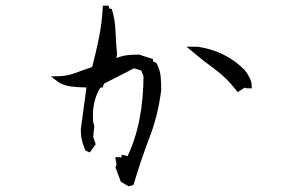

<svg xmlns="http://www.w3.org/2000/svg" viewBox="-20 -720 1040 667"><path d="M328.6 -416Q302.7 -373.5 302.7 -316.9Q302.7 -306.6 303.7 -296.4L307.6 -281.7L303.7 -244.1L312.5 -219.2L292 -190.4L276.4 -197.3Q265.6 -224.6 262.7 -241.7Q260.7 -254.4 260.7 -270.5V-271L280.3 -416Q252.9 -416.5 227.5 -419.4Q196.3 -423.3 173.8 -441.4L156.7 -455.1H178.7Q211.4 -455.1 241.2 -466.3Q271 -477.5 300.3 -487.3Q313 -536.1 323.5 -587.4Q334 -638.7 336.9 -692.9L337.4 -700.2H356.9L360.8 -689.5H368.2L369.6 -684.1Q379.9 -649.9 381.3 -609.9Q382.8 -570.8 386.7 -531.7L384.3 -519.5H388.2Q405.3 -526.4 422.9 -528.3Q440.9 -530.3 461.9 -530.3H463.4L511.7 -514.6V-508.8V-506.8L523.4 -501Q536.1 -477.1 538.1 -454.1Q540 -431.2 540 -407.2V-406.7Q529.3 -320.3 499.3 -241.9Q469.2 -163.6 443.8 -77.6L426.8 -72.8L399.9 -88.4L381.3 -138.2L384.8 -148.9L380.4 -173.8H396.5H397.5L402.3 -172.4V-182.6L423.3 -177.7Q452.1 -239.3 465.3 -309.6Q478.5 -379.9 478.5 -455.6L470.7 -475.1L445.8 -482.9L341.3 -429.2L336.4 -416ZM666 -557.6H667Q748 -545.4 806.6 -498Q818.8 -487.8 831.1 -475.6Q838.9 -464.8 843.5 -456.3Q848.1 -447.8 849.9 -444.1Q851.6 -440.4 852.5 -436.5Q854.5 -428.7 854.5 -420.9V-413.1H837.9L830.1 -415.5L805.7 -399.9L801.3 -405.3Q769 -448.2 727.3 -478.8Q685.5 -509.3 644.5 -543.9L627.9 -557.6Z"/></svg>

Font: Bakudai
Style: Bold
Weight: 700
Version: Version 1.48